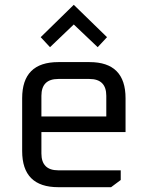

<svg xmlns="http://www.w3.org/2000/svg" viewBox="-20 -778 614 798"><path d="M72.1 -150.2V-369.7Q72.1 -519.9 222.3 -519.9H352.3Q501.8 -519.9 501.8 -369.7V-229.2H152.1V-140.2Q152.1 -70.1 222.2 -70.1H481.8V-29.9L441.7 0H222.3Q72.1 0 72.1 -150.2ZM152.1 -293.9H421.8V-379.7Q421.8 -449.8 351.7 -449.8H222.2Q152.1 -449.8 152.1 -379.7ZM149.1 -623.5 286.6 -758 424.8 -623.5 386 -581.9 286.6 -676.3 187.9 -581.9Z"/></svg>

Font: Oxanium ExtraLight
Style: Regular
Weight: 200
Designer: Severin Meyer
Version: Version 2.000